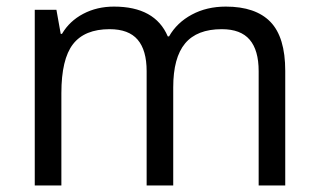

<svg xmlns="http://www.w3.org/2000/svg" viewBox="-20 -565 970 585"><path d="M768.1 0V-348.1Q768.1 -412.1 740.7 -444.1Q713.4 -476.1 655.8 -476.1Q580.1 -476.1 543.9 -432.6Q507.8 -389.2 507.8 -298.8V0H426.8V-348.1Q426.8 -412.1 399.4 -444.1Q372.1 -476.1 314 -476.1Q237.8 -476.1 202.4 -430.4Q167 -384.8 167 -280.8V0H85.9V-535.2H151.9L165 -461.9H168.9Q191.9 -501 233.6 -522.9Q275.4 -544.9 327.1 -544.9Q452.6 -544.9 491.2 -454.1H495.1Q519 -496.1 564.5 -520.5Q609.9 -544.9 668 -544.9Q758.8 -544.9 804 -498.3Q849.1 -451.7 849.1 -349.1V0Z"/></svg>

Font: f0_44652 
Style: Regular
Weight: 400
Foundry: Ascender Corporation
Version: Version 1.10